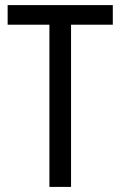

<svg xmlns="http://www.w3.org/2000/svg" viewBox="-20 -734 474 754"><path d="M259 0V-637H423V-714H10V-637H174V0Z"/></svg>

Font: Noto Sans Gujarati UI Condensed
Style: Regular
Weight: 400
Width: 3
Designer: Jelle Bosma - Monotype Design Team, Universal Thirst
Foundry: Monotype Imaging Inc.
Version: Version 2.106